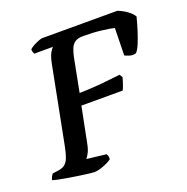

<svg xmlns="http://www.w3.org/2000/svg" viewBox="-137 -822 915 940"><g transform="rotate(-20 320.5 -352.0)"><path d="M198 0Q191 0 170 -2.5Q149 -5 122 -9Q95 -13 67.5 -17.5Q40 -22 18.5 -26.5Q-3 -31 -11 -34Q-9 -43 -4.5 -51.5Q0 -60 4 -64L35 -68Q56 -71 69 -81.5Q82 -92 90 -113Q98 -134 105 -170L182 -565Q190 -607 201 -625Q212 -643 217 -646H119Q117 -651 114.5 -657Q112 -663 113 -671Q120 -678 133.5 -685.5Q147 -693 161.5 -698.5Q176 -704 181 -704H573Q597 -695 619 -679.5Q641 -664 652 -646Q644 -614 633 -579Q622 -544 610.5 -516.5Q599 -489 588 -478Q572 -472 554.5 -477.5Q537 -483 530 -487L533 -629Q515 -634 470.5 -639.5Q426 -645 372 -645Q346 -645 331 -635Q316 -625 308.5 -606.5Q301 -588 296 -565L262 -389Q303 -390 340.5 -392.5Q378 -395 412 -399Q446 -403 476 -406L486 -390Q479 -365 473.5 -350Q468 -335 464 -328H249L212 -142Q207 -116 198 -98.5Q189 -81 182 -74L284 -62Q286 -58 288.5 -51.5Q291 -45 290 -34Q273 -21 244.5 -10.5Q216 0 198 0Z"/></g></svg>

Font: Texturina 12pt SemiBold
Style: Italic
Weight: 600
Italic angle: -11°
Version: Version 1.002